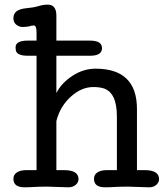

<svg xmlns="http://www.w3.org/2000/svg" viewBox="-20 -798 706 818"><path d="M271.5 0 179.7 -2.9Q159.2 -2.9 148.9 -2.4L127.4 -1.5Q103 0 84.5 0Q37.1 0 37.1 -36.1Q37.1 -53.7 52 -63.5Q66.9 -73.2 91.8 -73.2H135.7V-560.5H98.6Q56.6 -560.5 48.8 -579.1Q46.4 -585 46.4 -596.7Q46.4 -625 98.6 -625H135.7V-660.2Q135.7 -689.5 124 -689.5Q119.1 -689.5 114.3 -688.5L103 -685.5Q89.8 -683.1 75.7 -683.1Q61.5 -683.1 49.3 -692.9Q37.1 -702.6 37.1 -720.7Q37.1 -757.3 89.8 -762.7Q123 -765.6 144 -772Q165 -778.3 183.6 -778.3Q220.2 -778.3 220.2 -731V-625H363.8Q414.6 -625 414.6 -592.8Q414.6 -560.5 363.8 -560.5H220.2V-401.4Q241.2 -443.8 288.1 -474.6Q335 -505.4 387.2 -505.4Q563.5 -505.4 563.5 -333.5V-73.2H596.2Q657.7 -73.2 657.7 -34.7Q657.7 -21 646 -10.5Q634.3 0 615.2 0L522.5 -2.9Q502 -2.9 491.7 -2.4L470.2 -1.5Q446.8 0 427.2 0Q380.4 0 380.4 -36.1Q380.4 -53.7 395 -63.5Q409.7 -73.2 435.5 -73.2H478V-301.8Q478 -404.3 420.4 -421.9Q401.9 -427.2 377.4 -427.2Q326.7 -427.2 281 -385.5Q235.4 -343.8 220.2 -282.2V-73.2H252.9Q314.5 -73.2 314.5 -34.7Q314.5 -21 302.5 -10.5Q290.5 0 271.5 0Z"/></svg>

Font: Oldenburg
Style: Regular
Weight: 400
Designer: Nicole Fally
Foundry: Nicole Fally
Version: Version 1.001